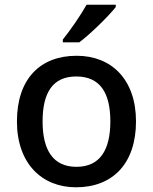

<svg xmlns="http://www.w3.org/2000/svg" viewBox="-20 -786 649 816"><path d="M472 -756V-766H348C323 -721 277 -655 247 -618V-606H317C365 -642 443 -719 472 -756ZM558 -270C558 -449 453 -549 306 -549C149 -549 52 -449 52 -270C52 -91 158 10 303 10C459 10 558 -91 558 -270ZM161 -270C161 -392 204 -461 304 -461C405 -461 449 -392 449 -270C449 -149 405 -77 305 -77C205 -77 161 -149 161 -270Z"/></svg>

Font: Noto Sans Bamum Medium
Style: Regular
Weight: 500
Designer: Monotype Design Team
Foundry: Monotype Imaging Inc.
Version: Version 2.002